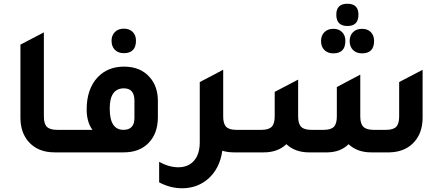

<svg xmlns="http://www.w3.org/2000/svg" viewBox="-20 -819 2381 1032"><path d="M273.9 0Q183.1 0 132.8 -58.1Q89.8 -107.9 89.8 -187V-579.1L215.8 -645V-192.9Q215.8 -153.8 231.9 -137.5Q248 -121.1 286.1 -121.1H376V0Z M645.5 -533.2Q615.7 -533.2 597.7 -551Q579.6 -568.8 579.6 -600.1Q579.6 -628.9 597.7 -647Q615.7 -665 645.5 -665Q675.3 -665 693.1 -647.5Q710.9 -629.9 710.9 -600.1Q710.4 -533.2 645.5 -533.2ZM315.9 0V-121.1H476.6Q445.8 -164.1 445.8 -231Q445.8 -340.8 505.9 -404.8Q560.1 -460.9 646.5 -460.9Q735.4 -460.9 784.7 -403.8Q828.6 -355 828.6 -275.9V-186Q827.6 -100.1 777.8 -49.8Q729 0 644.5 0ZM702.6 -277.8Q702.6 -343.8 646.5 -344.2Q569.3 -344.2 569.8 -234.9Q569.8 -121.1 643.6 -121.1Q702.6 -121.1 702.6 -185.1Z M1249.5 -121.1H1339.8V0H1237.8Q1203.6 0 1174.8 -8.8Q1161.6 87.4 1097.7 143.1Q1039.6 192.9 958.5 192.9Q895.5 192.9 835.4 161.1V50.8Q887.2 79.6 937.5 80.1Q992.7 80.1 1023.2 44.4Q1053.7 8.8 1053.7 -54.2V-377.9L1135.7 -420.9L1178.7 -443.8V-442.9L1179.7 -443.8V-192.9Q1179.7 -153.8 1195.6 -137.5Q1211.4 -121.1 1249.5 -121.1Z M1847.7 -679.2Q1787.6 -679.2 1787.6 -740.2Q1787.6 -799.3 1847.7 -798.8Q1906.7 -798.8 1906.7 -740.2Q1906.7 -679.2 1847.7 -679.2ZM1771.5 -532.2Q1741.7 -532.2 1723.6 -550Q1705.6 -567.9 1705.6 -599.1Q1705.6 -627.9 1723.6 -646Q1741.7 -664.1 1771.5 -664.1Q1801.3 -664.1 1818.8 -646.5Q1836.4 -628.9 1836.4 -599.1Q1836.4 -532.2 1771.5 -532.2ZM1925.8 -532.2Q1896 -532.2 1877.7 -550Q1859.4 -567.9 1859.4 -599.1Q1859.4 -627.9 1877.4 -646Q1895.5 -664.1 1925.8 -664.1Q1955.6 -664.1 1973.1 -646.5Q1990.7 -628.9 1990.7 -599.1Q1990.7 -532.2 1925.8 -532.2ZM1279.8 0V-121.1H1385.7Q1423.8 -121.1 1440.2 -137.5Q1456.5 -153.8 1456.5 -192.9V-325.2L1582.5 -391.1V-192.9Q1582.5 -153.8 1598.6 -137.5Q1614.7 -121.1 1652.3 -121.1H1720.7Q1758.8 -121.1 1774.7 -137.5Q1790.5 -153.8 1790.5 -192.9V-351.1L1916.5 -418V-192.9Q1916.5 -153.8 1933.1 -137.5Q1949.7 -121.1 1987.8 -121.1H2055.7Q2093.8 -121.1 2109.6 -137.5Q2125.5 -153.8 2125.5 -192.9V-377.9L2251.5 -443.8V-187Q2251.5 -98.1 2197.8 -46.9Q2150.9 -2 2073.7 0H1974.6Q1900.4 0 1853.5 -43.9Q1810.5 -1 1739.7 0H1640.6Q1566.4 0 1519.5 -43.9Q1472.7 0 1398.4 0Z"/></svg>

Font: Tajawal
Style: Bold
Weight: 700
Designer: Boutros Fonts
Foundry: Created by Boutros International 2017
Version: Version 1.700